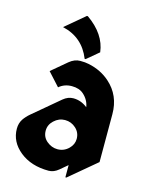

<svg xmlns="http://www.w3.org/2000/svg" viewBox="-118 -842 726 935"><g transform="rotate(15 245.0 -374.0)"><path d="M207 -766.6Q299.8 -701.7 310.5 -612.3L250.5 -562H245.6Q206.5 -660.6 104 -684.1L202.1 -766.6ZM152.8 -175.3Q152.8 -143.6 176.3 -123.5Q201.2 -102.5 231 -102.5Q263.7 -102.5 287.1 -125.5Q309.1 -147 309.1 -175.3Q309.1 -207 286.1 -228Q262.7 -249.5 231 -249.5Q200.2 -249.5 175.8 -226.6Q152.8 -205.1 152.8 -175.3ZM309.1 19.5H304.2V-42L266.6 -10.3Q242.7 9.8 216.8 9.8Q128.4 9.8 71.5 -36.1Q14.6 -82 14.6 -148.4Q14.6 -175.8 28.3 -196.8Q40.5 -214.8 59.6 -231L191.9 -342.3Q215.8 -362.3 242.7 -362.3Q281.7 -362.3 314 -336.4Q308.6 -372.1 280.3 -397.5Q258.3 -417.5 220.7 -417.5Q183.1 -417.5 156.2 -394.5L96.2 -460.4L172.9 -524.9Q199.2 -546.9 228 -546.9Q253.4 -546.9 271 -543Q334.5 -529.8 378.9 -490.2Q445.8 -431.2 445.8 -336.4V-95.2Z"/></g></svg>

Font: Gothica
Style: Bold
Weight: 700
Designer: Wojciech Kalinowski "wmk69" (wmk69@o2.pl)
Foundry: Wojciech Kalinowski "wmk69" (wmk69@o2.pl)
Version: Version 2.1.0; 2021-05-14